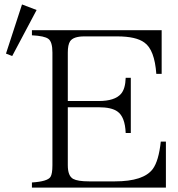

<svg xmlns="http://www.w3.org/2000/svg" viewBox="-20 -850 797 860"><path d="M123 -714.8H704.1V-519H680.2Q672.4 -627 627 -659.2Q589.8 -687 504.9 -687H357.9Q308.6 -687 293.9 -665Q283.7 -649.4 283.7 -614.7V-397.5H421.9Q494.1 -397.5 522 -429.7Q541.5 -452.1 543 -501.5H565.9V-254.4H543Q540 -327.1 505.9 -350.6Q479.5 -369.6 421.9 -369.6H283.7V-109.9Q283.7 -62 307.6 -48.8Q328.1 -37.6 378.9 -37.6H494.6Q622.6 -37.6 664.1 -92.8Q690.9 -128.9 700.2 -215.8H723.1V-9.8H123V-32.7Q192.9 -37.1 206.1 -57.6Q214.8 -71.3 214.8 -109.9V-614.7Q214.8 -662.6 196.8 -675.8Q179.7 -689 123 -691.9ZM78.6 -830.1 144 -805.2 34.7 -599.1 6.8 -609.9Z"/></svg>

Font: I.MingCP
Style: Regular
Weight: 400
Designer: I.Font Project
Version: Version 8.000; Sep 06, 2022